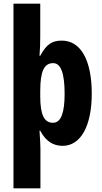

<svg xmlns="http://www.w3.org/2000/svg" viewBox="-20 -780 551 1040"><path d="M477 -273C477 -453 418 -560 315 -560C266 -560 233 -544 198 -478H194C197 -513 198 -548 198 -584V-760H53V240H199V27C199 7 197 -26 194 -72H198C227 -16 268 10 319 10C417 10 477 -97 477 -273ZM330 -272C330 -173 312 -115 267 -115C219 -115 198 -159 198 -258V-287C198 -394 219 -438 268 -438C309 -438 330 -385 330 -272Z"/></svg>

Font: Noto Sans Myanmar ExtraCondensed ExtraBold
Style: Regular
Weight: 800
Width: 2
Designer: Monotype Design Team
Foundry: Monotype Imaging Inc.
Version: Version 2.107